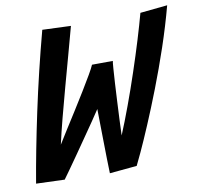

<svg xmlns="http://www.w3.org/2000/svg" viewBox="-78 -768 890 857"><g transform="rotate(-10 367.0 -339.0)"><path d="M352 8Q351 -18.5 350.2 -57.8Q349.5 -97 348.8 -139.5Q348 -182 347.5 -220.5Q347 -259 346.5 -284Q334 -264.5 312.8 -233.8Q291.5 -203 267 -167.5Q242.5 -132 218.8 -98Q195 -64 176.2 -37.5Q157.5 -11 148.5 1L19.5 -3.5Q43.5 -145.5 80.5 -319.2Q117.5 -493 166 -675L295 -670Q278.5 -609 259.8 -540.8Q241 -472.5 222 -403.2Q203 -334 186.5 -270.5Q170 -207 158.5 -155.5Q174 -181 197.2 -217.5Q220.5 -254 246 -294.5Q271.5 -335 294.8 -373Q318 -411 335 -440.2Q352 -469.5 357.5 -483L452 -483.5Q450.5 -477 448.5 -450Q446.5 -423 444.2 -384.2Q442 -345.5 439.8 -302.2Q437.5 -259 435.8 -218.8Q434 -178.5 433 -149Q456.5 -205.5 482.2 -275.2Q508 -345 532.2 -417.8Q556.5 -490.5 576.8 -557Q597 -623.5 610.5 -673.5L734 -686Q710 -596 679 -504.2Q648 -412.5 615.2 -328.2Q582.5 -244 553.2 -175.2Q524 -106.5 503 -61.2Q482 -16 475.5 -3.5Z"/></g></svg>

Font: Grandstander Medium
Style: Italic
Weight: 500
Italic angle: -15°
Designer: Tyler Finck
Foundry: Etcetera Type Co
Version: Version 1.200; ttfautohint (v1.8.3)